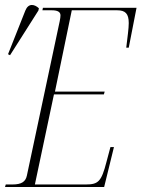

<svg xmlns="http://www.w3.org/2000/svg" viewBox="-39 -745 564 765"><path d="M1 -525 114 -703 116 -712C98 -729 74 -733 62 -703L-7 -529ZM-19 0H376L415 -159H401L385 -99C365 -21 352 -10 303 -10H100L176 -369H375L378 -380H180L247 -704H428C460 -704 474 -691 474 -653C474 -631 469 -598 464 -555H474L505 -714H132L130 -704H168C191 -704 202 -697 202 -684C202 -678 201 -671 199 -661L68 -45C63 -22 48 -10 11 -10H-16Z"/></svg>

Font: Noto Serif Display ExtraCondensed ExtraLight
Style: Italic
Weight: 200
Width: 2
Italic angle: -12°
Designer: Monotype Design Team
Foundry: Monotype Imaging Inc.
Version: Version 2.009